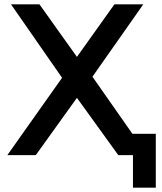

<svg xmlns="http://www.w3.org/2000/svg" viewBox="-20 -720 753 891"><path d="M31 -700H163L337 -456L511 -700H645L409 -364L594.5 -99H703V151H597V0H529L337 -266L146 0H14L268 -359Z"/></svg>

Font: Argentum Sans
Style: Regular
Weight: 400
Designer: Julieta Ulanovsky, Owen Earl, Chris M. Simpson, Rasmus Andersson, Cristiano Sobral
Foundry: The Argentum Sans Project Authors
Version: Version 3.135; ttfautohint (v1.8.4.7-5d5b-dirty)